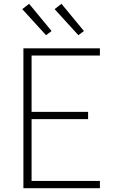

<svg xmlns="http://www.w3.org/2000/svg" viewBox="-20 -989 640 1009"><path d="M103 0V-735H505V-697H146V-401H443V-363H146V-38H505V0ZM392 -804 267 -941 303 -969 421 -826ZM222 -804 97 -941 133 -969 251 -826Z"/></svg>

Font: Iosevka Curly XLtEx
Style: Regular
Weight: 200
Width: 7
Monospace: yes
Designer: Belleve Invis
Foundry: Belleve Invis
Version: Version 11.1.0; ttfautohint (v1.8.3)